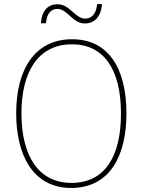

<svg xmlns="http://www.w3.org/2000/svg" viewBox="-20 -919 705 949"><path d="M182 -804H207C212 -859 237 -875 263 -875C315 -875 337 -803 400 -803C445 -803 480 -835 484 -899H460C455 -845 429 -827 401 -827C351 -827 326 -898 264 -898C219 -898 187 -869 182 -804ZM605 -358C605 -583 515 -725 336 -725C158 -725 60 -584 60 -359C60 -154 142 10 332 10C524 10 605 -151 605 -358ZM86 -359C86 -563 168 -700 336 -700C493 -700 578 -576 578 -358C578 -148 500 -15 333 -15C168 -15 86 -152 86 -359Z"/></svg>

Font: Noto Sans Sinhala UI SemiCondensed Thin
Style: Regular
Weight: 100
Width: 4
Designer: Jelle Bosma - Monotype Design Team
Foundry: Monotype Imaging Inc.
Version: Version 2.006